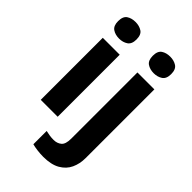

<svg xmlns="http://www.w3.org/2000/svg" viewBox="-293 -858 1195 1195"><g transform="rotate(45 305.0 -260.0)"><path d="M227 -546V0H78V-546ZM153 -760Q186 -760 210 -744.5Q234 -729 234 -686.8Q234 -646 210 -630Q186 -614 153 -614Q118.7 -614 95.4 -630Q72 -646 72 -686.8Q72 -729 95.4 -744.5Q118.7 -760 153 -760ZM339 240Q314 240 286.5 236.5Q259 233 241 228V111Q259 115 275 117.5Q291 120 311 120Q341 120 362 103Q383 86 383 37V-546H532V59Q532 109 513 150Q494 191 451.5 215.5Q409 240 339 240ZM377 -687Q377 -729 400.5 -744.5Q424 -760 458 -760Q491 -760 515 -744.5Q539 -729 539 -687Q539 -646 515 -630Q491 -614 458 -614Q424 -614 400.5 -630Q377 -646 377 -687Z"/></g></svg>

Font: Noto Sans Thaana
Style: Regular
Weight: 400
Designer: Monotype Design Team
Foundry: Monotype Imaging Inc.
Version: Version 2.001